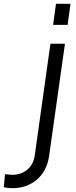

<svg xmlns="http://www.w3.org/2000/svg" viewBox="-147 -765 399 1005"><path d="M207 -635 222 -745H146L131 -635ZM-81 220C13 220 94 162 110 52L193 -536H117L35 48C26 115 -25 150 -81 150C-92 150 -106 148 -121 147L-127 215C-116 218 -92 220 -81 220Z"/></svg>

Font: Plus Jakarta Sans
Style: Italic
Weight: 400
Italic angle: -8°
Designer: Gumpita Rahayu
Foundry: Tokotype
Version: Version 2.071;gftools[0.9.30]